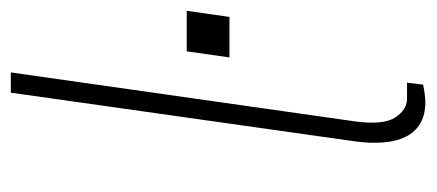

<svg xmlns="http://www.w3.org/2000/svg" viewBox="-240 -542 787 346"><g transform="rotate(-90 153.0 -369.5)"><path d="M141.5 4Q118 4 102.5 -5.5Q87 -15 78.8 -32Q70.5 -49 68.8 -71.8Q67 -94.5 70.5 -121L158.5 -743H195L106.5 -121Q100 -71 114 -50Q128 -29 147.5 -29H176.5L173 0Q163.5 2 154.8 3Q146 4 141.5 4ZM222 -349 233 -426H306L295 -349Z"/></g></svg>

Font: Public Sans Thin
Style: Italic
Weight: 100
Italic angle: -8°
Designer: The Public Sans project authors (U.S. Web Design System). Libre Franklin designed by Pablo Impallari and Rodrigo Fuenzal
Version: Version 2.000